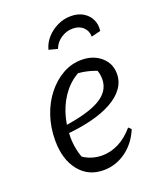

<svg xmlns="http://www.w3.org/2000/svg" viewBox="-133 -781 718 871"><g transform="rotate(-20 226.0 -345.0)"><path d="M216 9Q143 9 99 -46Q55 -101 55 -193Q55 -255 73.5 -310Q92 -365 125 -406.5Q158 -448 200.5 -472Q243 -496 292 -496Q348 -496 385 -464Q422 -432 422 -382Q422 -344 399.5 -313Q377 -282 335.5 -259Q294 -236 235.5 -221.5Q177 -207 104 -201V-238Q233 -255 292 -289.5Q351 -324 351 -382Q351 -412 338 -439L363 -416Q335 -429 305 -436.5Q275 -444 243 -445L270 -451Q225 -430 192.5 -390Q160 -350 142.5 -297Q125 -244 125 -183Q125 -151 132 -119.5Q139 -88 153 -59L136 -88Q159 -71 183.5 -63.5Q208 -56 234 -56Q274 -56 313 -75.5Q352 -95 386 -135L399 -123Q374 -62 325 -26.5Q276 9 216 9ZM314 -699Q348 -699 372.5 -684.5Q397 -670 409 -645.5Q421 -621 417 -590L372 -579Q372 -607 353 -625Q334 -643 303 -643Q272 -643 246 -625.5Q220 -608 209 -579L167 -590Q175 -621 197 -645.5Q219 -670 249.5 -684.5Q280 -699 314 -699Z"/></g></svg>

Font: Piazzolla Thin
Style: Italic
Weight: 400
Italic angle: -11.3°
Version: Version 2.005